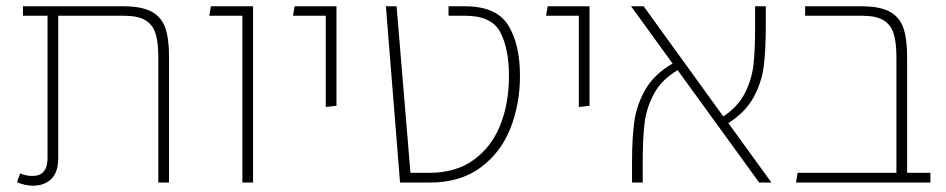

<svg xmlns="http://www.w3.org/2000/svg" viewBox="-20 -580 3005 610"><path d="M517 -400V0H483V-398Q483 -446 474 -474Q465 -502 441.5 -516Q418 -530 373 -530H165V-77Q165 -33 143 -11.5Q121 10 85 10Q60 10 34 -1L44 -29Q63 -21 83 -21Q131 -21 131 -78V-530H53V-560H373Q430 -560 461.5 -543Q493 -526 505 -492Q517 -458 517 -400Z M750 -530H645L650 -560H784V0H750Z M1015 -530H911L916 -560H1049V-244L1015 -240Z M1206 -560H1240L1284 -31H1345Q1427 -31 1483.5 -71Q1540 -111 1568.5 -180.5Q1597 -250 1597 -339Q1597 -425 1569.5 -477.5Q1542 -530 1458 -530H1405V-560H1458Q1557 -560 1594.5 -500Q1632 -440 1632 -339Q1632 -249 1601.5 -172Q1571 -95 1506.5 -47.5Q1442 0 1345 0H1251Z M1819 -530H1715L1720 -560H1853V-244L1819 -240Z M2392 0 2133 -357Q2082 -327 2058 -282.5Q2034 -238 2028 -189.5Q2022 -141 2022 -69V0H1988V-65Q1988 -142 1995.5 -195Q2003 -248 2031 -296.5Q2059 -345 2117 -378L1985 -560H2025L2278 -210Q2325 -241 2347 -285Q2369 -329 2374 -375.5Q2379 -422 2379 -492V-560H2413V-497Q2413 -421 2406.5 -369.5Q2400 -318 2374 -270.5Q2348 -223 2294 -189L2431 0Z M2936 -31V0H2509L2514 -31H2828V-397Q2828 -446 2819 -474Q2810 -502 2786.5 -516Q2763 -530 2718 -530H2538V-560H2718Q2775 -560 2806.5 -543Q2838 -526 2850 -491.5Q2862 -457 2862 -399V-31Z"/></svg>

Font: FiraGO UltraLight
Style: Regular
Weight: 200
Designer: bBox Type
Foundry: bBox Type GmbH
Version: Version 1.001